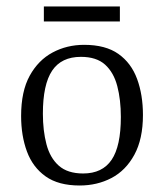

<svg xmlns="http://www.w3.org/2000/svg" viewBox="-20 -561 505 591"><path d="M352 -201Q352 -254 341 -296Q330 -338 303.5 -362Q277 -386 229 -386Q169 -386 140.5 -343.5Q112 -301 112 -211Q112 -159 123 -117Q134 -75 161 -51Q188 -27 236 -27Q295 -27 323.5 -69Q352 -111 352 -201ZM45 -204Q45 -280 71.5 -328Q98 -376 142 -399.5Q186 -423 239 -423Q305 -423 344.5 -395Q384 -367 402 -318Q420 -269 420 -207Q420 -133 393.5 -84.5Q367 -36 323 -13Q279 10 225 10Q160 10 120.5 -18Q81 -46 63 -94.5Q45 -143 45 -204ZM115 -541H349V-495H115Z"/></svg>

Font: Rasa Light
Style: Regular
Weight: 300
Designer: Anna Giedrys (Yrsa+Rasa design), David Brezina (Yrsa art-direction, Rasa art-direction, design)
Foundry: Rosetta Type Foundry
Version: Version 2.004